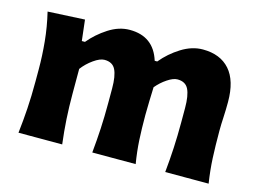

<svg xmlns="http://www.w3.org/2000/svg" viewBox="-82 -720 1159 864"><g transform="rotate(15 497.5 -288.5)"><path d="M744.6 0Q750.5 -59.6 753.4 -115Q756.3 -170.4 756.3 -232.9V-301.3Q756.3 -359.4 742.2 -388.2Q728 -417 690.4 -417Q670.9 -417 643.6 -398.7Q616.2 -380.4 595.2 -355Q594.2 -324.7 593 -289.1Q591.8 -253.4 591.8 -225.1Q591.8 -161.1 594.7 -108.4Q597.7 -55.7 606.9 0H404.8Q410.6 -59.6 413.6 -115Q416.5 -170.4 416.5 -232.9V-301.3Q416.5 -359.4 402.3 -388.2Q388.2 -417 350.6 -417Q329.6 -417 300.3 -396.2Q271 -375.5 250.5 -348.1V-232.9Q250.5 -170.4 253.9 -115Q257.3 -59.6 264.6 0H61Q67.9 -59.6 71.5 -116.2Q75.2 -172.9 75.2 -242.2V-298.3Q75.2 -362.3 68.8 -427.7Q62.5 -493.2 46.4 -560.5L218.3 -569.3L229.5 -472.2H244.1Q278.8 -514.2 327.1 -545.4Q375.5 -576.7 425.8 -576.7Q536.6 -576.7 569.3 -471.2H581.1Q616.7 -514.6 666.3 -545.7Q715.8 -576.7 766.1 -576.7Q847.7 -576.7 891.8 -526.6Q936 -476.6 936 -377.4Q936 -340.8 934.1 -306.2Q932.1 -271.5 932.1 -242.2Q932.1 -172.9 934.8 -116.2Q937.5 -59.6 946.8 0Z"/></g></svg>

Font: Pinar DS4-Bold
Style: Regular
Weight: 700
Designer: Amin Abedi
Version: Version 2.000